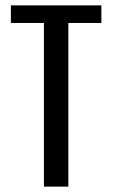

<svg xmlns="http://www.w3.org/2000/svg" viewBox="-20 -695 420 715"><path d="M143.5 0H234.5V-609.5H357.5V-675H20.5V-609.5H143.5Z"/></svg>

Font: Anybody Condensed
Style: Regular
Weight: 400
Width: 3
Designer: Tyler Finck
Foundry: Etcetera Type Company
Version: Version 1.113;gftools[0.9.25]